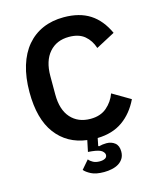

<svg xmlns="http://www.w3.org/2000/svg" viewBox="-133 -802 907 1105"><g transform="rotate(-15 321.0 -249.5)"><path d="M353 -593Q279 -593 235.5 -543Q192 -493 192 -403V-293Q192 -202 235.5 -153.5Q279 -105 353 -105Q412 -105 449.5 -137Q487 -169 504 -216L611 -153Q574 -76 513 -33Q452 10 363 12L354 57L358 60Q380 54 403 54Q433 54 453.5 70.5Q474 87 474 122Q474 146 463.5 163Q453 180 436 190.5Q419 201 396 206Q373 211 349 211Q300 211 272 196.5Q244 182 232 167L276 116Q285 128 301 136.5Q317 145 340 145Q359 145 371.5 138.5Q384 132 384 118Q384 106 370 94Q356 82 311 77L288 75L302 8Q185 -7 118.5 -95.5Q52 -184 52 -344Q52 -432 73 -500.5Q94 -569 133.5 -615.5Q173 -662 228.5 -686Q284 -710 353 -710Q447 -710 509 -670Q571 -630 608 -549L495 -489Q480 -536 446 -564.5Q412 -593 353 -593Z"/></g></svg>

Font: IBM Plex Sans Arabic SemiBold
Style: Regular
Weight: 600
Designer: Mike Abbink, Paul van der Laan, Pieter van Rosmalen, Wael Morcos, Khajak Apelian
Foundry: Bold Monday
Version: Version 1.1